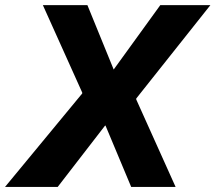

<svg xmlns="http://www.w3.org/2000/svg" viewBox="-53 -740 853 760"><path d="M364.7 -242.7H362.8L175.3 0H-33.2L272.5 -370.1V-373.5L116.7 -719.7H293L397 -464.8L581.5 -719.7H779.8L486.3 -350.1V-348.6V-346.2L642.1 0H466.3Z"/></svg>

Font: Reddit Sans Chocolate ExBold
Style: Italic
Weight: 800
Italic angle: -11.25°
Designer: Stephen Hutchings
Version: Version 1.013